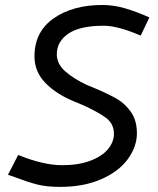

<svg xmlns="http://www.w3.org/2000/svg" viewBox="-20 -722 619 752"><path d="M426.2 -197.5Q426.2 -237.5 395 -260.6Q363.8 -283.8 302.5 -311.2L272.5 -323.8Q201.2 -352.5 158.1 -396.9Q115 -441.2 115 -501.2Q115 -597.5 190 -650Q265 -702.5 381.2 -702.5Q425 -702.5 470 -689.4Q515 -676.2 565 -653.8L531.2 -582.5Q441.2 -621.2 386.2 -621.2Q292.5 -621.2 247.5 -590Q202.5 -558.8 202.5 -510Q202.5 -471.2 236.2 -441.9Q270 -412.5 321.2 -388.8L348.8 -377.5Q405 -353.8 437.5 -335Q470 -316.2 493.1 -283.1Q516.2 -250 516.2 -200Q516.2 -147.5 480.6 -98.8Q445 -50 376.2 -20Q307.5 10 215 10Q162.5 10 125.6 0.6Q88.8 -8.8 36.2 -28.8L11.2 -37.5L51.2 -115Q150 -75 223.8 -75Q287.5 -75 333.8 -92.5Q380 -110 403.1 -138.1Q426.2 -166.2 426.2 -197.5Z"/></svg>

Font: Cambay
Style: Italic
Weight: 400
Italic angle: -11°
Designer: Pooja Saxena
Foundry: Pooja Saxena
Version: Version 1.019;PS 001.019;hotconv 1.0.70;makeotf.lib2.5.58329